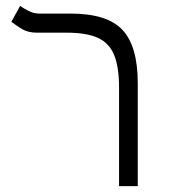

<svg xmlns="http://www.w3.org/2000/svg" viewBox="-20 -632 626 652"><path d="M447.8 -349.6V0H384.3V-334Q384.3 -404.8 367.4 -445.6Q350.6 -486.3 312 -503.7Q273.4 -521 207 -521H106Q75.2 -521 54.7 -533.4Q34.2 -545.9 18.6 -558.1L48.3 -611.8Q59.6 -604 76.9 -595Q94.2 -585.9 114.3 -585.9H219.7Q343.8 -585.9 395.8 -530.5Q447.8 -475.1 447.8 -349.6Z"/></svg>

Font: Cascadia Code NF Light
Style: Regular
Weight: 300
Monospace: yes
Designer: Aaron Bell
Foundry: Saja Typeworks
Version: Version 2404.023; ttfautohint (v1.8.4)